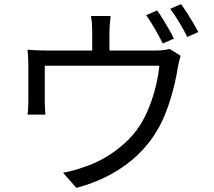

<svg xmlns="http://www.w3.org/2000/svg" viewBox="-20 -867 1040 935"><path d="M745 -816Q758 -799 773 -774.5Q788 -750 802.5 -725Q817 -700 827 -679L773 -655Q758 -685 735 -725Q712 -765 692 -793ZM862 -847Q875 -829 891 -804Q907 -779 921.5 -754.5Q936 -730 946 -711L892 -687Q876 -720 853 -758Q830 -796 809 -824ZM519 -789Q516 -766 514.5 -748Q513 -730 513 -714Q513 -702 513 -677.5Q513 -653 513 -626Q513 -599 513 -581H429Q429 -600 429 -627Q429 -654 429 -678Q429 -702 429 -714Q429 -730 428 -748Q427 -766 423 -789ZM860 -595Q856 -585 852 -567Q848 -549 845 -535Q841 -505 832.5 -468Q824 -431 812 -390.5Q800 -350 784 -310.5Q768 -271 747 -235Q710 -170 652.5 -114.5Q595 -59 519 -17.5Q443 24 352 48L287 -26Q312 -30 339 -37.5Q366 -45 390 -54Q441 -70 491.5 -99.5Q542 -129 586.5 -169Q631 -209 661 -256Q688 -298 708 -349.5Q728 -401 740 -452.5Q752 -504 756 -547H198Q198 -531 198 -506Q198 -481 198 -453.5Q198 -426 198 -403Q198 -380 198 -368Q198 -355 199 -337.5Q200 -320 201 -309H114Q116 -322 117 -340Q118 -358 118 -373Q118 -385 118 -408.5Q118 -432 118 -459.5Q118 -487 118 -511Q118 -535 118 -548Q118 -564 117 -586.5Q116 -609 114 -625Q136 -623 158.5 -622Q181 -621 207 -621H737Q765 -621 780.5 -623.5Q796 -626 806 -629Z"/></svg>

Font: Farlight84_Sys_V01
Style: Regular
Weight: 400
Designer: Ryoko NISHIZUKA  (kana, bopomofo & ideographs); Paul D. Hunt (Latin, Greek & Cyrillic); Sandoll Communications , Soo-you
Foundry: Adobe
Version: Version 2.004;October 29, 2024;FontCreator 14.0.0.2814 64-bi